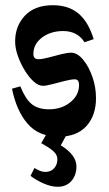

<svg xmlns="http://www.w3.org/2000/svg" viewBox="-20 -527 418 736"><path d="M205 -3Q129 -3 86 -52.5Q43 -102 26 -187L58 -196Q77 -148 101.5 -128Q126 -108 168 -108Q216 -108 249.5 -135Q283 -162 283 -201Q283 -223 267 -223Q254 -223 229.5 -217Q205 -211 181 -204.5Q157 -198 145 -198Q127 -198 108.5 -215Q90 -232 74 -258.5Q58 -285 48 -314Q38 -343 38 -368Q38 -427 75.5 -467Q113 -507 183 -507Q243 -507 281 -475Q319 -443 339 -377L304 -365Q277 -408 222 -408Q174 -408 141 -383Q108 -358 108 -320Q108 -300 127 -300Q142 -300 166 -306.5Q190 -313 214 -319Q238 -325 253 -325Q276 -325 298 -299Q320 -273 334 -233Q348 -193 348 -151Q348 -84 311 -43.5Q274 -3 205 -3ZM201 189Q176 189 146.5 176Q117 163 97 147L112 117Q124 124 133.5 128Q143 132 154 132Q175 132 187.5 118Q200 104 200 83Q200 67 185 53Q170 39 138 22L177 -46L236 -12L213 30Q273 67 273 111Q273 145 253.5 167Q234 189 201 189Z"/></svg>

Font: Jaini
Style: Regular
Weight: 400
Designer: Maithili Shingre, Girish Dalvi (Devanagari), Taresh Vohra (Latin)
Foundry: Ek Type
Version: Version 2.000; ttfautohint (v1.8.4.7-5d5b)